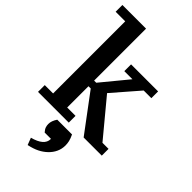

<svg xmlns="http://www.w3.org/2000/svg" viewBox="-311 -836 1205 1205"><g transform="rotate(45 291.0 -234.0)"><path d="M307 -530H547V-470H479L328 -296L528 -55H582V5H421L235 -244H215V-55H289V5H16V-55H90V-695H5V-755H215V-294H234L379 -470H307ZM188 240Q234 228 258 207.5Q282 187 282 158V156H226Q212 140 208 127Q204 114 204 102Q204 74 225 43H356Q368 68 372 86Q376 104 376 121Q376 152 363.5 179Q351 206 328.5 227.5Q306 249 277 263.5Q248 278 206 287Z"/></g></svg>

Font: PT Serif Caption
Style: Semibold
Weight: 600
Designer: A.Korolkova, O.Umpeleva, V.Yefimov
Foundry: ParaType Ltd
Version: Version 1.00;May 2, 2020;FontCreator 12.0.0.2544 64-bit